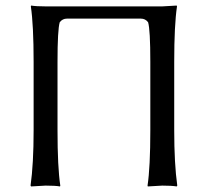

<svg xmlns="http://www.w3.org/2000/svg" viewBox="-20 -668 748 691"><path d="M564 -645 616 -648 617 -645Q607 -578 607 -445V-200Q607 -78 618 0L616 3Q598 0 564 0L512 3L511 0Q521 -66 521 -200V-445Q521 -561 513 -588Q503 -601 487 -601H221Q205 -601 195 -588Q187 -561 187 -445V-200Q187 -66 197 0L196 3Q179 0 144 0L92 3L90 0Q101 -78 101 -200V-445Q101 -578 91 -645L92 -648Q110 -645 144 -645Z"/></svg>

Font: Libertinus Sans
Style: Regular
Weight: 400
Designer: Philipp H. Poll
Foundry: Khaled Hosny
Version: Version 6.1